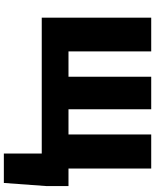

<svg xmlns="http://www.w3.org/2000/svg" viewBox="76 -685 806 998"><g transform="rotate(90 479.0 -186.0)"><path d="M72 0H778V197H931L947 -22V-139H856V-569H679V-139H548V-569H379V-139H247V-569H72Z"/></g></svg>

Font: Noto Sans CJK TC Black
Style: Regular
Weight: 900
Designer: Ryoko NISHIZUKA 西塚涼子 (kana, bopomofo & ideographs); Paul D. Hunt (Latin, Greek & Cyrillic); Sandoll Communications 산돌커뮤니
Foundry: Adobe
Version: Version 2.004;hotconv 1.0.118;makeotfexe 2.5.65603